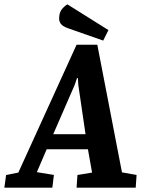

<svg xmlns="http://www.w3.org/2000/svg" viewBox="-69 -860 650 880"><path d="M-49 0 -41 -58 15 -69 282 -655H377L490 -70L557 -58L553 0H282L286 -58L353 -69L334 -176H145L100 -71L178 -58L171 0ZM175 -245H323L290 -470L288 -502H284L273 -470ZM404 -674 247 -729Q218 -739 210 -750.5Q202 -762 202 -774Q202 -802 214 -817Q226 -832 240 -840L428 -722Z"/></svg>

Font: Faustina
Style: Bold Italic
Weight: 700
Italic angle: -8°
Designer: Alfonso Garcia
Foundry: http://www.omnibus-type.com
Version: Version 1.200